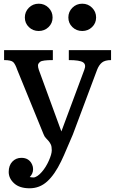

<svg xmlns="http://www.w3.org/2000/svg" viewBox="-20 -765 618 1034"><path d="M2 0ZM140.1 188.5Q152.8 190.9 161.4 190.7Q169.9 190.4 181.9 182.4Q193.8 174.3 205.1 161.1Q227.1 136.2 242.9 100.6Q258.8 64.9 258.8 44.4Q258.8 23.9 253.7 13.2Q248.5 2.4 241.7 -5.6Q234.9 -13.7 227.1 -21.5Q219.2 -29.3 214.4 -42.5L72.8 -389.2Q62.5 -419.4 51.3 -430.4Q40 -441.4 2 -441.4V-495.1H264.6V-441.4Q208.5 -441.4 196.8 -432.4Q185.1 -423.3 184.6 -413.6Q184.1 -403.8 189 -389.2L310.5 -57.1L434.1 -389.2Q445.3 -417.5 427.2 -429.4Q409.2 -441.4 350.6 -441.4V-495.1H578.1V-441.4Q545.9 -441.4 529.5 -428.5Q513.2 -415.5 502.9 -389.2L372.1 -40Q355 -1.5 339.8 35.2Q324.7 71.8 309.1 104Q274.4 175.8 233.9 212.4Q193.4 249 139.4 249Q85.4 249 56.2 222.4Q26.9 195.8 26.9 160.9Q26.9 126 46.4 105.5Q65.9 85 95.2 85Q137.2 85 153.3 122.1Q158.2 133.3 158.2 146Q158.2 170.4 140.1 188.5ZM422.9 -598.1Q391.6 -598.1 369.9 -619.1Q348.1 -640.1 348.1 -670.9Q348.1 -701.7 369.9 -723.4Q391.6 -745.1 422.9 -745.1Q454.1 -745.1 475.8 -723.4Q497.6 -701.7 497.6 -670.9Q497.6 -640.1 475.8 -619.1Q454.1 -598.1 422.9 -598.1ZM188.5 -598.1Q157.2 -598.1 135.5 -619.1Q113.8 -640.1 113.8 -670.9Q113.8 -701.7 135.5 -723.4Q157.2 -745.1 188.5 -745.1Q219.7 -745.1 241.5 -723.4Q263.2 -701.7 263.2 -670.9Q263.2 -640.1 241.5 -619.1Q219.7 -598.1 188.5 -598.1Z"/></svg>

Font: Arbutus Slab
Style: Regular
Weight: 400
Version: Version 1.002; ttfautohint (v0.92) -l 10 -r 16 -G 200 -x 7 -